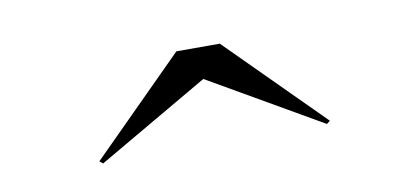

<svg xmlns="http://www.w3.org/2000/svg" viewBox="-32 -839 607 283"><g transform="rotate(-10 272.0 -698.0)"><path d="M105 -626 100 -630 240 -770H305L445 -630L440 -626L272 -723Z"/></g></svg>

Font: Bodoni Moda 28pt
Style: Regular
Weight: 400
Designer: Owen Earl
Foundry: indestructible type
Version: Version 2.005